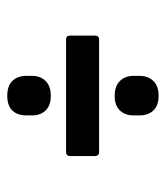

<svg xmlns="http://www.w3.org/2000/svg" viewBox="16 -564 457 529"><g transform="rotate(-90 244.5 -299.5)"><path d="M245 -388Q218 -388 204.5 -402.5Q191 -417 191 -439V-455Q191 -480 204.5 -494Q218 -508 245 -508Q272 -508 286 -494Q300 -480 300 -455V-439Q300 -417 286 -402.5Q272 -388 245 -388ZM90 -255Q79 -255 79 -267V-334Q79 -346 90 -346H400Q411 -346 411 -334V-267Q411 -255 400 -255ZM245 -91Q218 -91 204.5 -105.5Q191 -120 191 -144V-160Q191 -183 204.5 -197.5Q218 -212 245 -212Q272 -212 286 -197.5Q300 -183 300 -160V-144Q300 -120 286 -105.5Q272 -91 245 -91Z"/></g></svg>

Font: Sofia Sans Condensed
Style: Bold
Weight: 700
Designer: Botio Nikoltchev, Ani Petrova
Foundry: lettersoup
Version: Version 4.101; ttfautohint (v1.8.4.7-5d5b)